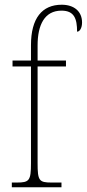

<svg xmlns="http://www.w3.org/2000/svg" viewBox="-20 -792 367 812"><path d="M30 0H240V-20H198C145 -20 139 -28 139 -102V-511H259V-536H139V-600C139 -686 168 -747 240 -747C294 -747 306 -713 306 -658C317 -658 327 -673 327 -697C327 -744 293 -772 241 -772C158 -772 111 -715 111 -601V-536H33V-511H111V-102C111 -28 104 -20 51 -20H30Z"/></svg>

Font: Noto Serif Bengali Condensed Thin
Style: Regular
Weight: 100
Width: 3
Designer: Juan Bruce, Universal Thirst, Indian Type Foundry and the Monotype Design Team.
Foundry: Monotype Imaging Inc.
Version: Version 2.003